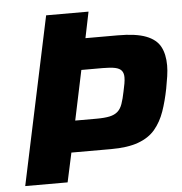

<svg xmlns="http://www.w3.org/2000/svg" viewBox="-50 -736 744 785"><g transform="rotate(-5 321.5 -344.0)"><path d="M22 0 168 -688H342L320 -581H453Q527 -581 568.5 -565Q610 -549 626.5 -518Q643 -487 643 -441Q643 -421 639.5 -397Q636 -373 631 -347Q621 -296 606.5 -254.5Q592 -213 566.5 -182.5Q541 -152 497 -136Q453 -120 385 -120H222L196 0ZM249 -249H336Q370 -249 390.5 -253.5Q411 -258 423.5 -269Q436 -280 443 -300Q450 -320 456 -350Q460 -368 462.5 -382Q465 -396 465 -408Q465 -425 457 -435Q449 -445 430.5 -449Q412 -453 380 -453H292Z"/></g></svg>

Font: Saira Thin
Style: Bold Italic
Weight: 700
Italic angle: -12°
Version: Version 1.101